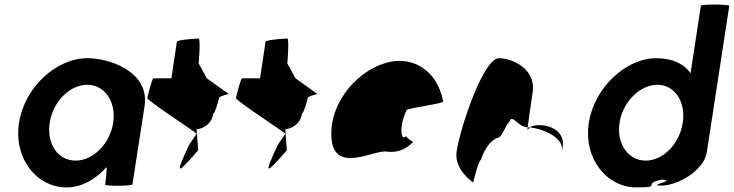

<svg xmlns="http://www.w3.org/2000/svg" viewBox="-20 -810 3203 838"><path d="M63 -274C39 -118 140 8 271 8C336 8 399 -28 444 -80C449 -76 439 -4 439 -4C438 3 557 2 558 -5L611 -347C634 -500 452 -558 357 -556C226 -554 87 -430 63 -274ZM197 -274C211 -366 284 -440 361 -440C437 -440 488 -366 474 -274C460 -184 388 -109 310 -109C231 -109 183 -184 197 -274Z M623 -382C621 -371 846 -226 838 -226L805 -177C738 -34 757 -54 845 -154L838 -246C854 -246 903 -261 911 -314C918 -314 934 -371 936 -382C938 -392 985 -400 978 -400L883 -468L847 -533C848 -540 856 -642 847 -642C838 -642 753 -636 752 -628L728 -468H650C643 -468 625 -392 623 -382Z M1010 -382C1008 -371 1233 -226 1225 -226L1192 -177C1125 -34 1144 -54 1232 -154L1225 -246C1241 -246 1290 -261 1298 -314C1305 -314 1321 -371 1323 -382C1325 -392 1372 -400 1365 -400L1270 -468L1234 -533C1235 -540 1243 -642 1234 -642C1225 -642 1140 -636 1139 -628L1115 -468H1037C1030 -468 1012 -392 1010 -382Z M1428 -196C1447 -52 1620 -160 1669 -148C1708 -144 1746 -152 1784 -191C1776 -193 1750 -212 1753 -217C1731 -188 1719 -257 1755 -330C1767 -340 1922 -358 1914 -368C1888 -506 1777 -570 1662 -535C1523 -493 1409 -341 1428 -196ZM1753 -218V-217ZM1785 -192 1784 -191C1786 -191 1786 -191 1785 -190Z M1973 -149C1961 -68 2045 -14 2045 -14C2044 -6 2068 -112 2079 -112C2098 -171 2128 -200 2151 -208C2175 -208 2207 -314 2199 -261C2210 -331 2234 -256 2283 -254C2287 -281 2295 -346 2305 -409C2320 -510 2214 -556 2158 -556C2089 -556 1988 -250 1973 -149ZM2283 -254C2283 -246 2282 -242 2283 -241C2282 -237 2283 -246 2293 -254ZM2293 -254C2338 -250 2443 -215 2433 -149L2436 -170C2445 -228 2395 -264 2331 -264C2312 -264 2300 -259 2293 -254Z M2550 -274C2526 -118 2628 8 2758 8C2878 8 2776 -6 2867 -26C2940 -23 2799 0 2867 0C2938 0 3053 -66 3065 -146L3163 -784C3164 -792 3040 -792 3039 -785L2994 -490C2966 -532 2913 -556 2844 -556C2714 -556 2574 -430 2550 -274ZM2684 -274C2698 -366 2774 -440 2849 -440C2925 -440 2974 -366 2960 -274C2946 -184 2876 -109 2798 -109C2721 -109 2670 -184 2684 -274Z"/></svg>

Font: Ampere
Style: SCCndIta
Weight: 400
Version: Version 1